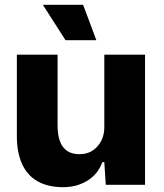

<svg xmlns="http://www.w3.org/2000/svg" viewBox="-20 -767 680 797"><path d="M242 10Q179 10 136 -14.5Q93 -39 71.5 -86.5Q50 -134 50 -201V-540H219V-247Q219 -208 228.5 -181.5Q238 -155 258 -141Q278 -127 310 -127Q343 -127 366 -143Q389 -159 401 -184Q413 -209 413 -238V-540H582V0H419L413 -94H405Q386 -43 342 -16.5Q298 10 242 10ZM252 -600 158 -747H325L380 -600Z"/></svg>

Font: Mona Sans ExtraLight ExtraBold
Style: Regular
Weight: 800
Version: Version 2.000